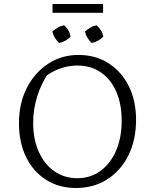

<svg xmlns="http://www.w3.org/2000/svg" viewBox="-20 -933 768 961"><path d="M360 8Q276 8 211.5 -32.5Q147 -73 111 -146Q75 -219 75 -316Q75 -416 114 -492.5Q153 -569 220.5 -613.5Q288 -658 373 -658Q458 -658 523 -616.5Q588 -575 624.5 -502Q661 -429 661 -333Q661 -233 623 -156Q585 -79 517 -35.5Q449 8 360 8ZM367 -41Q432 -41 482 -77Q532 -113 560.5 -178Q589 -243 589 -329Q589 -412 562 -474Q535 -536 485 -570.5Q435 -605 367 -605Q323 -605 279.5 -589.5Q236 -574 200 -544L226 -574Q146 -454 146 -318Q146 -236 174 -173.5Q202 -111 252 -76Q302 -41 367 -41ZM301 -806Q314 -796 322.5 -780.5Q331 -765 333 -749Q323 -738 307.5 -729.5Q292 -721 276 -718Q264 -729 255 -743.5Q246 -758 242 -775Q254 -786 269.5 -795Q285 -804 301 -806ZM464 -806Q476 -796 485.5 -780.5Q495 -765 497 -749Q486 -738 470.5 -729.5Q455 -721 439 -718Q427 -729 418 -743.5Q409 -758 405 -775Q417 -786 432.5 -795Q448 -804 464 -806ZM243 -869V-913H496V-869Z"/></svg>

Font: Piazzolla 24pt Light
Style: Regular
Weight: 300
Designer: Juan Pablo del Peral
Foundry: Huerta Tipografica
Version: Version 2.005